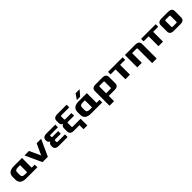

<svg xmlns="http://www.w3.org/2000/svg" viewBox="614 -2941 5381 5381"><g transform="rotate(-45 3305.0 -250.0)"><path d="M50 -192V-298Q50 -490 290 -490H610V-105H730V0H290Q50 0 50 -192ZM230 -189Q230 -105 335 -105H430V-385H335Q230 -385 230 -301Z M710 -490H888L1040 -158L1192 -490H1370L1146 0H934Z M1430 -120V-147Q1430 -229 1500 -255Q1430 -282 1430 -367Q1430 -490 1580 -490H1930V-385H1635Q1610 -385 1610 -365V-325Q1610 -305 1635 -305H1860V-200H1635Q1610 -200 1610 -180V-125Q1610 -105 1635 -105H1930V0H1580Q1430 0 1430 -120Z M2030 -120V-242Q2030 -324 2100 -350Q2030 -376 2030 -458V-540Q2030 -660 2180 -660H2550V-555H2235Q2210 -555 2210 -535V-420Q2210 -400 2235 -400H2480V-295H2235Q2210 -295 2210 -275V-125Q2210 -105 2235 -105H2550V160H2400V0H2180Q2030 0 2030 -120Z M2620 -192V-298Q2620 -490 2860 -490H3180V-105H3300V0H2860Q2620 0 2620 -192ZM2800 -189Q2800 -105 2905 -105H3000V-385H2905Q2800 -385 2800 -301ZM2845 -550 2955 -710H3115L2975 -550Z M3380 210V-370Q3380 -490 3530 -490H3790Q3940 -490 3940 -370V-120Q3940 0 3790 0H3560V210ZM3560 -105H3735Q3760 -105 3760 -125V-365Q3760 -385 3735 -385H3585Q3560 -385 3560 -365Z M4020 -390V-490H4600V-390H4400V0H4220V-390Z M4690 0V-490H5100Q5250 -490 5250 -370V210H5070V-365Q5070 -385 5045 -385H4870V0Z M5330 -390V-490H5910V-390H5710V0H5530V-390Z M5990 -120V-370Q5990 -490 6140 -490H6400Q6550 -490 6550 -370V-120Q6550 0 6400 0H6140Q5990 0 5990 -120ZM6170 -125Q6170 -105 6195 -105H6345Q6370 -105 6370 -125V-365Q6370 -385 6345 -385H6195Q6170 -385 6170 -365Z"/></g></svg>

Font: Xolonium
Style: Bold
Weight: 700
Designer: Severin Meyer
Version: Version 4.2